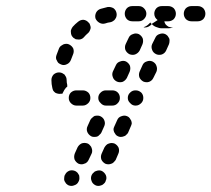

<svg xmlns="http://www.w3.org/2000/svg" viewBox="-20 -586 695 631"><path d="M192 9Q194 13 197 17Q201 21 205 23Q215 27 224 23Q234 20 238 11L239 9Q241 5 241 0Q241 -5 240 -10Q238 -14 235 -18Q231 -22 227 -24Q217 -28 208 -25Q198 -21 194 -12L193 -11Q191 -6 191 -1Q190 4 192 9ZM294 23Q298 25 303 25Q308 25 313 23Q317 22 321 18Q325 15 327 10V9Q332 0 328 -10Q324 -19 315 -24Q311 -26 306 -26Q301 -26 296 -24Q291 -23 288 -19Q284 -16 282 -12L281 -10Q277 -1 281 9Q284 18 294 23ZM326 -48Q331 -46 336 -46Q341 -46 346 -48Q350 -49 354 -53Q357 -56 360 -60L369 -81Q373 -90 370 -100Q366 -109 357 -114Q352 -116 347 -116Q342 -116 337 -114Q333 -113 329 -109Q326 -106 323 -101L314 -81Q310 -72 313 -62Q317 -53 326 -48ZM238 -48Q243 -46 248 -46Q253 -46 257 -48Q262 -49 266 -53Q269 -56 271 -60L281 -81Q283 -85 283 -90Q283 -95 281 -100Q280 -104 276 -108Q273 -112 269 -114Q259 -118 249 -115Q240 -111 235 -102L226 -82Q222 -72 225 -62Q229 -53 238 -48ZM355 -152Q357 -148 360 -144Q363 -140 368 -138Q372 -136 377 -136Q382 -136 387 -138Q392 -139 395 -143Q399 -146 401 -150L410 -171Q412 -175 413 -180Q413 -185 411 -190Q409 -194 406 -198Q403 -202 398 -204Q389 -208 379 -204Q369 -201 365 -191L356 -171Q354 -167 353 -162Q353 -157 355 -152ZM280 -138Q284 -136 289 -136Q294 -136 299 -137Q304 -139 307 -143Q311 -146 313 -150L322 -170Q327 -180 323 -190Q320 -199 310 -204Q306 -206 301 -206Q296 -206 291 -205Q287 -203 283 -199Q279 -196 277 -192L268 -172Q263 -162 267 -152Q271 -143 280 -138ZM277 -264Q277 -275 270 -282Q262 -289 252 -289H231Q221 -289 213 -282Q206 -275 206 -264Q206 -254 213 -247Q221 -239 231 -239H252Q262 -239 270 -247Q277 -254 277 -264ZM374 -264Q374 -275 367 -282Q360 -289 349 -289H328Q318 -289 311 -282Q303 -275 303 -264Q303 -254 311 -247Q318 -239 328 -239H349Q360 -239 367 -247Q374 -254 374 -264ZM451 -264Q451 -275 444 -282Q436 -289 426 -289H425Q415 -289 408 -282Q400 -275 400 -264Q400 -254 408 -247Q415 -239 425 -239H426Q436 -239 444 -247Q451 -254 451 -264ZM162 -281Q158 -284 155 -288Q153 -292 152 -297Q149 -309 149 -323Q149 -333 156 -341Q164 -348 174 -348Q179 -348 184 -346Q188 -344 192 -341Q195 -337 197 -333Q199 -328 199 -323Q199 -314 201 -307Q201 -306 201 -304Q201 -303 201 -301Q199 -300 197 -298Q191 -291 187 -282Q186 -281 186 -279Q185 -279 184 -278Q182 -278 181 -278Q176 -277 171 -278Q166 -279 162 -281ZM364 -318Q373 -314 383 -317Q392 -321 397 -330L406 -350Q410 -360 407 -370Q403 -379 394 -384Q385 -388 375 -384Q365 -381 361 -372L351 -351Q347 -342 351 -332Q354 -323 364 -318ZM451 -318Q461 -314 470 -317Q480 -321 484 -330L494 -350Q498 -360 494 -370Q491 -379 481 -384Q472 -388 462 -384Q452 -381 448 -371L439 -351Q435 -342 438 -332Q442 -323 451 -318ZM167 -387Q169 -382 172 -379Q176 -376 181 -374Q190 -370 200 -375Q209 -379 213 -389Q216 -398 220 -407Q224 -416 221 -426Q217 -435 207 -440Q203 -442 198 -442Q193 -442 188 -440Q184 -438 180 -435Q176 -432 174 -427Q170 -416 166 -406Q164 -401 164 -396Q164 -391 167 -387ZM405 -408Q415 -404 424 -407Q434 -411 439 -420L448 -440Q452 -450 449 -460Q445 -469 436 -474Q426 -478 417 -474Q407 -471 403 -462L393 -441Q389 -432 392 -422Q396 -413 405 -408ZM493 -408Q502 -404 512 -407Q522 -411 526 -420L535 -440Q537 -445 537 -450Q538 -455 536 -460Q534 -464 531 -468Q527 -472 523 -474Q514 -478 504 -474Q494 -471 490 -461L480 -441Q476 -432 480 -422Q483 -413 493 -408ZM213 -480Q213 -475 215 -470Q217 -466 221 -462Q225 -459 229 -457Q234 -456 239 -456Q244 -456 248 -458Q253 -460 256 -464Q262 -471 269 -477Q273 -480 275 -485Q277 -489 278 -494Q278 -499 276 -504Q275 -509 271 -512Q264 -520 254 -521Q244 -521 236 -514Q227 -507 219 -498Q216 -494 214 -489Q212 -485 213 -480ZM490 -529Q487 -535 487 -541Q487 -551 494 -559Q501 -566 512 -566H533Q543 -566 551 -559Q558 -551 558 -541Q558 -531 551 -523Q543 -516 533 -516H520Q521 -510 525 -505Q529 -501 534 -498Q538 -497 542 -496Q545 -496 549 -496Q541 -493 533 -493H512Q503 -493 494 -497Q485 -500 479 -507Q474 -501 467 -498Q460 -495 452 -496Q453 -497 453 -497Q462 -500 469 -507Q472 -510 474 -512Q476 -510 478 -507Q478 -507 498 -520Q493 -524 490 -529ZM294 -525Q298 -516 307 -511Q316 -506 326 -509Q334 -512 343 -513Q348 -514 352 -517Q357 -520 359 -524Q362 -528 363 -533Q364 -538 363 -543Q361 -553 353 -559Q344 -564 334 -563Q322 -560 311 -557Q301 -554 296 -545Q291 -535 294 -525ZM390 -541Q390 -531 397 -523Q404 -516 415 -516H436Q446 -516 453 -523Q461 -531 461 -541Q461 -551 453 -559Q446 -566 436 -566H415Q404 -566 397 -559Q390 -551 390 -541ZM584 -541Q584 -531 591 -523Q599 -516 609 -516H630Q640 -516 648 -523Q655 -531 655 -541Q655 -551 648 -559Q640 -566 630 -566H609Q599 -566 591 -559Q584 -551 584 -541Z"/></svg>

Font: FRB American Cursive Guidelines Dashed Black
Style: Bold Italic
Weight: 900
Italic angle: -25°
Version: Version 2.0;Modular Font Editor K font №1